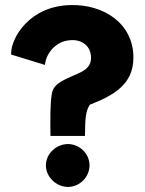

<svg xmlns="http://www.w3.org/2000/svg" viewBox="-20 -727 570 757"><path d="M339 -500C339 -441 277 -440 219 -404C201 -393 187 -379 184 -355C178 -319 178 -261 179 -191H315C316 -255 316 -286 334 -314C425 -350 506 -392 506 -500C506 -634 390 -710 259 -707C95 -704 25 -577 24 -519V-512L157 -471L159 -482C166 -520 201 -563 252 -568C296 -574 338 -551 339 -500ZM161 -75C161 -29 202 10 248 10C294 10 333 -29 333 -75C333 -121 294 -159 248 -159C203 -159 161 -122 161 -75Z"/></svg>

Font: Bluebird
Style: SfBdExt
Weight: 700
Designer: Jasper
Foundry: Cannot Into Space Fonts
Version: Version 0.98